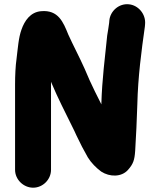

<svg xmlns="http://www.w3.org/2000/svg" viewBox="-20 -757 744 892"><path d="M217 32V-377C218 -376 218 -374 219 -372C249 -301 282 -237 315 -170C322 -156 329 -142 335 -128C352 -92 370 -57 388 -26C404 0 426 22 450 40C490 66 544 66 574 33C599 5 605 -13 608 -56C612 -127 616 -197 618 -272C621 -400 637 -520 653 -633L654 -645C658 -692 622 -733 579 -737C532 -742 492 -705 488 -662L487 -650C485 -631 481 -613 478 -592C468 -493 454 -387 451 -277V-272L421 -332C405 -364 388 -402 373 -438C348 -494 321 -544 297 -597C274 -654 251 -712 171 -705C121 -701 94 -660 80 -620C66 -582 63 -533 57 -485C52 -451 50 -405 50 -365V32C50 77 89 115 134 115C179 115 217 77 217 32Z"/></svg>

Font: Blanket
Style: Blk
Weight: 900
Foundry: Cannot Into Space Fonts
Version: Version 0.9